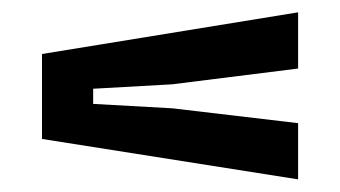

<svg xmlns="http://www.w3.org/2000/svg" viewBox="-20 -528 538 304"><path d="M452 -244V-333L253 -356.5L127.5 -363.5V-387.5L252.5 -394.5L452 -419.5V-508.5L46.5 -442.5V-308Z"/></svg>

Font: Big Shoulders Stencil Display
Style: Bold
Weight: 700
Designer: Patric King
Foundry: XO Type Co
Version: Version 1.000